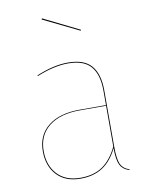

<svg xmlns="http://www.w3.org/2000/svg" viewBox="-85 -811 694 883"><g transform="rotate(-10 262.0 -369.5)"><path d="M449 6 447 9Q416 -1 404.5 -25.5Q393 -50 393 -103Q366 -47 324 -19Q282 9 220 9Q149 9 109.5 -33.5Q70 -76 70 -145Q70 -220 123 -262Q176 -304 269 -304H393V-372Q393 -446 360.5 -484.5Q328 -523 254 -523Q189 -523 108 -490L106 -493Q187 -527 254 -527Q330 -527 363.5 -487.5Q397 -448 397 -372V-110Q397 -54 407.5 -29Q418 -4 449 6ZM393 -110V-301H270Q178 -301 126 -260Q74 -219 74 -145Q74 -78 112.5 -36.5Q151 5 220 5Q283 5 324 -23.5Q365 -52 393 -110ZM340 -665 338 -661 170 -743 172 -748Z"/></g></svg>

Font: FiraGO Four
Style: Regular
Weight: 100
Designer: bBox Type
Foundry: bBox Type GmbH
Version: Version 1.001